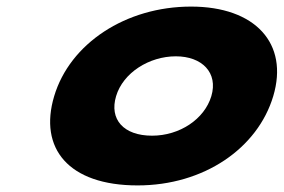

<svg xmlns="http://www.w3.org/2000/svg" viewBox="-20 -548 861 583"><path d="M144.5 -256C97.2 -98 187.4 15 397.8 15C599.6 15 762.4 -98 809.7 -256C857.5 -416 755 -528 560.2 -528C361.8 -528 192.3 -416 144.5 -256ZM332.5 -256C353.7 -327 432.8 -377 513.9 -377C593.7 -377 642.9 -327 621.7 -256C600.7 -186 525.3 -136 441.8 -136C354.7 -136 311.5 -186 332.5 -256Z"/></svg>

Font: Hussar
Style: BdSuprExtOblThree
Weight: 700
Foundry: Cannot Into Space Fonts
Version: Version 2.00